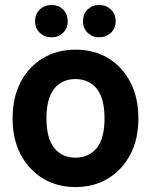

<svg xmlns="http://www.w3.org/2000/svg" viewBox="-20 -744 611 777"><path d="M285 13Q211 13 153.5 -22Q96 -57 63.5 -119Q31 -181 31 -265Q31 -349 63.5 -411.5Q96 -474 153.5 -508.5Q211 -543 285 -543Q361 -543 418 -508.5Q475 -474 507.5 -411.5Q540 -349 540 -265Q540 -181 507.5 -119Q475 -57 418 -22Q361 13 285 13ZM285 -106Q340 -106 371.5 -145Q403 -184 403 -265Q403 -346 371.5 -385Q340 -424 285 -424Q231 -424 199.5 -385Q168 -346 168 -265Q168 -184 199.5 -145Q231 -106 285 -106ZM381 -593Q354 -593 335 -611Q316 -629 316 -658Q316 -688 335 -706Q354 -724 381 -724Q409 -724 428.5 -706Q448 -688 448 -658Q448 -629 428.5 -611Q409 -593 381 -593ZM189 -593Q161 -593 141.5 -611Q122 -629 122 -658Q122 -688 141.5 -706Q161 -724 189 -724Q216 -724 235 -706Q254 -688 254 -658Q254 -629 235 -611Q216 -593 189 -593Z"/></svg>

Font: Radio Canada Big SemiBold
Style: Regular
Weight: 600
Designer: Étienne Aubert Bonn
Foundry: Coppers and Brasses
Version: Version 1.001